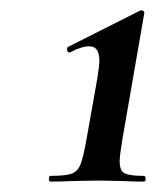

<svg xmlns="http://www.w3.org/2000/svg" viewBox="-20 -752 300 369"><path d="M77 -414Q105 -414 117 -418Q129 -422 134.5 -435.5Q140 -449 146 -483L167 -601Q171 -627 171 -635Q171 -663 152 -663Q137 -663 116 -652L114 -651Q110 -651 109 -655.5Q108 -660 111 -662L248 -731Q249 -732 252 -732Q255 -732 256.5 -730Q258 -728 257 -725L215 -483Q210 -453 210 -442Q210 -424 219.5 -419Q229 -414 256 -414Q260 -414 260 -408.5Q260 -403 256 -403Q233 -403 220 -404L170 -405L116 -404Q102 -403 77 -403Q74 -403 74 -408.5Q74 -414 77 -414Z"/></svg>

Font: Cormorant Infant
Style: Bold Italic
Weight: 700
Italic angle: -10°
Designer: Christian Thalmann (Catharsis Fonts)
Foundry: Catharsis Fonts
Version: Version 4.000